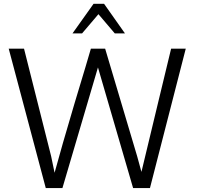

<svg xmlns="http://www.w3.org/2000/svg" viewBox="-20 -959 1031 979"><path d="M349.6 -788.6 457 -939.5H510.7L617.2 -788.6H565.4L481.9 -886.7L398.4 -788.6ZM213.4 0 24.4 -710.9H102.5L240.7 -162.6L258.3 -78.1Q275.4 -141.6 300.8 -229.7Q326.2 -317.9 360.4 -433.1Q395 -548.3 415.8 -617.2Q436.5 -686 443.4 -710.9H516.1L679.7 -161.1L701.2 -82.5L785.6 -433.6L852.5 -710.9H927.2L744.6 0H658.7L479.5 -615.2L298.3 0Z"/></svg>

Font: Ride Light
Style: Regular
Weight: 300
Version: Version 3.000